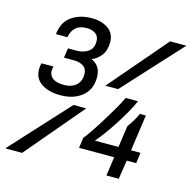

<svg xmlns="http://www.w3.org/2000/svg" viewBox="-139 -799 902 902"><g transform="rotate(15 312.5 -348.0)"><path d="M148 -308Q92 -308 56.5 -331.5Q21 -355 21 -400Q21 -405 21.5 -412Q22 -419 25 -430H83Q80 -416 80 -410Q80 -386 98 -372.5Q116 -359 153 -359Q189 -359 211 -378Q233 -397 233 -432Q233 -459 214.5 -471Q196 -483 170 -483H120L127 -530H172Q201 -530 224.5 -545.5Q248 -561 248 -596Q248 -621 231 -633Q214 -645 188 -645Q154 -645 135 -628Q116 -611 111 -580H55Q61 -639 101 -667.5Q141 -696 199 -696Q247 -696 279 -674Q311 -652 311 -608Q311 -568 291.5 -543.5Q272 -519 247 -510Q270 -500 282 -481Q294 -462 294 -433Q294 -374 253.5 -341Q213 -308 148 -308ZM-36 0 221 -280H283L46 0ZM342 -406 582 -686H661L404 -406ZM456 0 469 -92H298L305 -142Q315 -154 333.5 -181Q352 -208 373.5 -242.5Q395 -277 415.5 -312Q436 -347 449 -375H509Q497 -347 478 -314Q459 -281 438 -248.5Q417 -216 396.5 -188.5Q376 -161 361 -144H476L491 -249Q498 -258 506 -270.5Q514 -283 521.5 -296.5Q529 -310 533 -320H562L537 -144H583L576 -92H530L516 0Z"/></g></svg>

Font: Chivo Mono
Style: Italic
Weight: 400
Italic angle: -8.05°
Monospace: yes
Version: Version 1.008